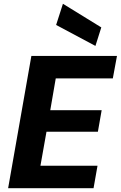

<svg xmlns="http://www.w3.org/2000/svg" viewBox="-20 -996 639 1016"><path d="M23 0 146 -700H599L577 -581H275L246 -413H518L498 -299H226L194 -119H496L475 0ZM485 -753 277 -864 313 -976 516 -851Z"/></svg>

Font: DM Sans Black
Style: Italic
Weight: 900
Italic angle: -10°
Designer: Colophon Foundry, Jonny Pinhorn
Foundry: Colophon Foundry
Version: Version 4.004;gftools[0.9.30]